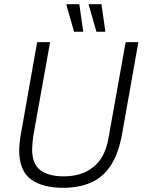

<svg xmlns="http://www.w3.org/2000/svg" viewBox="-20 -888 690 920"><path d="M282 12Q184 12 128 -29Q72 -70 72 -168Q72 -185 74.5 -207Q77 -229 81 -251L158 -686H220L139 -234Q137 -219 135.5 -201.5Q134 -184 134 -171Q134 -103 173 -73Q212 -43 285 -43Q373 -43 428.5 -88.5Q484 -134 500 -227L582 -686H643L565 -246Q548 -151 510 -94Q472 -37 414.5 -12.5Q357 12 282 12ZM335 -736 298 -865 300 -868H360L379 -736ZM442 -736 405 -865 406 -868H466L485 -736Z"/></svg>

Font: Archivo SemiCondensed ExtraLight
Style: Italic
Weight: 250
Width: 4
Italic angle: -10°
Designer: Hector Gatti
Foundry: Omnibus-Type
Version: Version 2.001